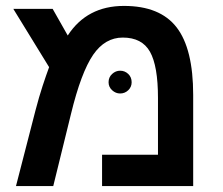

<svg xmlns="http://www.w3.org/2000/svg" viewBox="-20 -629 753 649"><path d="M399 -609Q521 -609 577 -536.5Q633 -464 633 -308V0H325V-106H514V-298Q514 -406 487 -454Q460 -502 395 -502Q335 -502 295 -444Q254 -384 220 -244L160 0H34L100 -256Q112 -302 124 -338.5Q136 -375 146 -402L25 -599H158L209 -509Q274 -609 399 -609ZM347 -351Q347 -368 359 -379Q371 -390 386 -390Q402 -390 413.5 -379Q425 -368 425 -351Q425 -335 413.5 -324Q402 -313 386 -313Q371 -313 359 -324Q347 -335 347 -351Z"/></svg>

Font: Noto Sans Hebrew Droid SemiBold
Style: Regular
Weight: 600
Designer: Monotype Design Team
Foundry: Monotype Imaging Inc.
Version: Version 1.100; ttfautohint (v1.8.4.7-5d5b)